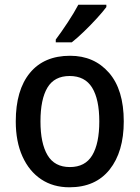

<svg xmlns="http://www.w3.org/2000/svg" viewBox="-20 -786 593 816"><path d="M506 -270Q506 -141 446 -65.5Q386 10 275 10Q206 10 155 -24Q104 -58 75.5 -121Q47 -184 47 -270Q47 -403 107 -476Q167 -549 278 -549Q380 -549 443 -477Q506 -405 506 -270ZM152 -270Q152 -177 182 -126.5Q212 -76 277 -76Q342 -76 372 -126Q402 -176 402 -270Q402 -364 371.5 -413.5Q341 -463 276 -463Q211 -463 181.5 -413.5Q152 -364 152 -270ZM432 -756Q418 -737 392 -708.5Q366 -680 337 -652Q308 -624 285 -606H217V-618Q241 -650 268 -691Q295 -732 313 -766H432Z"/></svg>

Font: Noto Sans Gurmukhi SemiCondensed Medium
Style: Regular
Weight: 500
Width: 4
Designer: Jelle Bosma - Monotype Design Team
Foundry: Monotype Imaging Inc.
Version: Version 2.004; ttfautohint (v1.8.4.7-5d5b)